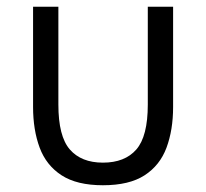

<svg xmlns="http://www.w3.org/2000/svg" viewBox="-20 -538 611 569"><path d="M285 11Q208 11 162.5 -18.5Q117 -48 97.5 -100.5Q78 -153 78 -221V-518H153V-228Q153 -134 187 -95Q221 -56 285 -56Q350 -56 384 -95Q418 -134 418 -228V-518H493V-221Q493 -153 473.5 -100.5Q454 -48 408.5 -18.5Q363 11 285 11Z"/></svg>

Font: Ubuntu Sans
Style: Regular
Weight: 400
Designer: Dalton Maag Ltd
Foundry: Dalton Maag Ltd
Version: Version 1.006; ttfautohint (v1.8.4.7-5d5b)